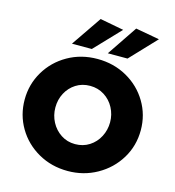

<svg xmlns="http://www.w3.org/2000/svg" viewBox="-137 -1076 1101 1205"><g transform="rotate(15 414.0 -473.5)"><path d="M791 -352Q791 -451 741.5 -534Q692 -617 606 -665.5Q520 -714 414 -714Q308 -714 222 -665Q136 -616 86.5 -532.5Q37 -449 37 -350Q37 -250 86 -167Q135 -84 221 -35Q307 14 413 14Q516 14 602.5 -34.5Q689 -83 740 -166.5Q791 -250 791 -352ZM592 -350Q592 -300 569.5 -256.5Q547 -213 506.5 -187Q466 -161 414 -161Q363 -161 322.5 -187.5Q282 -214 259 -257.5Q236 -301 236 -352Q236 -403 258.5 -445.5Q281 -488 321 -513.5Q361 -539 413 -539Q464 -539 505 -513Q546 -487 569 -443.5Q592 -400 592 -350ZM521 -932 367 -961 233 -765H362ZM753 -933 598 -961 466 -765H594Z"/></g></svg>

Font: Geom Black
Style: Bold
Weight: 900
Version: Version 1.102